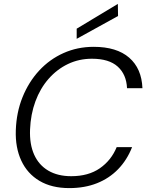

<svg xmlns="http://www.w3.org/2000/svg" viewBox="-20 -952 755 984"><path d="M335 12Q245 12 182.5 -25Q120 -62 89 -129Q58 -196 61 -284Q64 -376 95.5 -454Q127 -532 180.5 -590Q234 -648 305.5 -680Q377 -712 460 -712Q578 -712 642 -656.5Q706 -601 710 -500H631Q628 -570 583.5 -610.5Q539 -651 451 -651Q385 -651 328.5 -624Q272 -597 229 -548Q186 -499 161.5 -432.5Q137 -366 134 -288Q131 -213 155 -159.5Q179 -106 227.5 -77.5Q276 -49 345 -49Q433 -49 491.5 -89.5Q550 -130 578 -198H657Q631 -132 585.5 -85Q540 -38 477 -13Q414 12 335 12ZM373 -753V-805L584 -932L585 -870Z"/></svg>

Font: DM Sans 16pt Light
Style: Italic
Weight: 300
Italic angle: -10°
Version: Version 4.004;gftools[0.9.30]